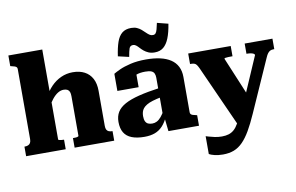

<svg xmlns="http://www.w3.org/2000/svg" viewBox="-99 -994 2195 1423"><g transform="rotate(-10 998.5 -282.0)"><path d="M286 -758V-81Q286 -78 292.5 -76Q299 -74 308 -73Q317 -72 325 -72H329V0H31V-72H33Q48 -72 59 -76.5Q70 -81 76 -91.5Q82 -102 82 -120V-647Q82 -656 77.5 -661Q73 -666 63.5 -669.5Q54 -673 39 -676L31 -678V-758ZM694 0H396V-72H399Q408 -72 417 -72.5Q426 -73 432.5 -75.5Q439 -78 439 -81V-379Q439 -399 434.5 -411.5Q430 -424 419 -430.5Q408 -437 390 -437Q368 -437 346.5 -424Q325 -411 303.5 -384.5Q282 -358 260 -317L262 -405Q283 -448 315.5 -481.5Q348 -515 389.5 -534Q431 -553 478 -553Q530 -553 567 -533.5Q604 -514 624 -476.5Q644 -439 644 -384V-120Q644 -102 649.5 -91.5Q655 -81 666 -76.5Q677 -72 691 -72H694Z M1095 -327V-258Q1055 -250 1027 -241.5Q999 -233 981 -222Q963 -211 953.5 -199Q944 -187 940 -172.5Q936 -158 936 -142Q936 -117 943 -102.5Q950 -88 963 -82Q976 -76 995 -76Q1013 -76 1029.5 -84.5Q1046 -93 1062 -112Q1078 -131 1095 -162L1103 -112Q1083 -68 1058 -41Q1033 -14 999.5 -1.5Q966 11 921 11Q864 11 825.5 -4Q787 -19 768 -50.5Q749 -82 749 -131Q749 -174 768 -205Q787 -236 828 -258.5Q869 -281 935 -297.5Q1001 -314 1095 -327ZM1102 0 1090 -108 1082 -105V-406Q1082 -424 1076 -437.5Q1070 -451 1054.5 -457.5Q1039 -464 1009 -464Q967 -464 939.5 -453Q912 -442 902 -428Q892 -433 890.5 -441Q889 -449 894 -457Q899 -465 911 -470.5Q923 -476 941 -476V-359H781V-488Q797 -498 829.5 -513Q862 -528 912.5 -540Q963 -552 1030 -552Q1089 -552 1135.5 -541.5Q1182 -531 1214.5 -509.5Q1247 -488 1264 -454.5Q1281 -421 1281 -376V-110Q1281 -101 1286 -95.5Q1291 -90 1300.5 -87Q1310 -84 1325 -81L1332 -79V0ZM1104 -592Q1077 -592 1057.5 -600.5Q1038 -609 1023.5 -621Q1009 -633 998 -645.5Q987 -658 976.5 -666Q966 -674 954 -674Q932 -674 925 -654Q918 -634 911 -592L829 -611Q838 -674 852.5 -716Q867 -758 893 -779.5Q919 -801 962 -801Q987 -801 1005 -793Q1023 -785 1037 -773Q1051 -761 1063 -749Q1075 -737 1086.5 -729Q1098 -721 1112 -721Q1126 -721 1133.5 -730Q1141 -739 1146 -758Q1151 -777 1157 -805L1240 -784Q1230 -720 1213 -677.5Q1196 -635 1170 -613.5Q1144 -592 1104 -592Z M1743 -123 1686 -28 1626 61 1410 -419Q1402 -436 1395 -445.5Q1388 -455 1378 -458.5Q1368 -462 1352 -462H1346V-541H1666V-464H1661Q1647 -464 1633.5 -463.5Q1620 -463 1612 -461.5Q1604 -460 1604 -456ZM1739 -17Q1708 53 1679.5 102Q1651 151 1620.5 182Q1590 213 1554 227Q1518 241 1471 241Q1436 241 1407.5 234Q1379 227 1367 219V85Q1371 86 1388.5 91.5Q1406 97 1432 102.5Q1458 108 1486 108Q1515 108 1537.5 101Q1560 94 1578 78Q1596 62 1611.5 34.5Q1627 7 1641 -34L1676 -84L1832 -444Q1832 -450 1824.5 -454.5Q1817 -459 1804 -461.5Q1791 -464 1776 -464H1771V-541H1980V-462H1974Q1959 -462 1949 -457Q1939 -452 1930.5 -441Q1922 -430 1914 -411Z"/></g></svg>

Font: Roboto Serif ExtraBold
Style: Regular
Weight: 800
Designer: Greg Gazdowicz
Foundry: Commercial Type
Version: Version 1.008